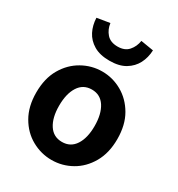

<svg xmlns="http://www.w3.org/2000/svg" viewBox="-199 -966 1023 1106"><g transform="rotate(30 313.0 -412.5)"><path d="M310 14Q240 14 178 -20.5Q116 -55 78 -121Q40 -187 40 -279Q40 -373 78 -438.5Q116 -504 178 -539Q240 -574 310 -574Q380 -574 441.5 -539Q503 -504 541 -438.5Q579 -373 579 -279Q579 -187 541 -121Q503 -55 441.5 -20.5Q380 14 310 14ZM310 -106Q367 -106 397.5 -153Q428 -200 428 -279Q428 -359 397.5 -406.5Q367 -454 310 -454Q253 -454 222.5 -406.5Q192 -359 192 -279Q192 -200 222.5 -153Q253 -106 310 -106ZM313 -648Q249 -648 208 -672.5Q167 -697 147 -736.5Q127 -776 125 -825L210 -839Q215 -799 240 -770.5Q265 -742 313 -742Q360 -742 385 -770.5Q410 -799 416 -839L501 -825Q499 -776 478.5 -736.5Q458 -697 417.5 -672.5Q377 -648 313 -648Z"/></g></svg>

Font: Source Han Sans CN Bold
Style: Bold
Weight: 700
Designer: Ryoko NISHIZUKA 西塚涼子 (kana & ideographs); Paul D. Hunt (Latin, Greek & Cyrillic); Wenlong ZHANG 张文龙 (bopomofo); Sandoll 
Foundry: Adobe Systems Incorporated
Version: Version 1.00;May 30, 2023;FontCreator 11.5.0.2422 32-bit